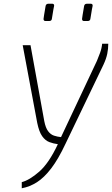

<svg xmlns="http://www.w3.org/2000/svg" viewBox="-20 -775 602 1032"><path d="M97 237V204Q139 193 191 147.5Q243 102 291 0Q268 -3 246 -11Q224 -19 207 -42.5Q190 -66 180 -115L102 -532H144L218 -124Q225 -88 238.5 -70Q252 -52 270 -46Q288 -40 308 -38L501 -448Q509 -467 518 -491.5Q527 -516 529 -540H562Q562 -513 556.5 -486Q551 -459 536 -427L332 -2Q293 81 255 130.5Q217 180 178.5 204.5Q140 229 97 237ZM432 -662Q421 -662 421 -673Q421 -674 421.5 -677Q422 -680 424 -694.5Q426 -709 432 -742Q434 -755 448 -755H467Q478 -755 478 -745Q478 -745 477.5 -741.5Q477 -738 474 -724Q471 -710 466 -675Q465 -662 451 -662ZM225 -662Q214 -662 214 -673Q214 -674 214.5 -677Q215 -680 217 -694.5Q219 -709 225 -742Q227 -755 241 -755H260Q271 -755 271 -745Q271 -745 270.5 -741.5Q270 -738 267 -724Q264 -710 259 -675Q258 -662 244 -662Z"/></svg>

Font: Exo Thin ExtraLight
Style: Italic
Weight: 250
Italic angle: -9°
Version: Version 2.000